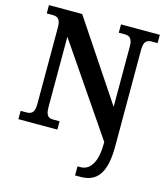

<svg xmlns="http://www.w3.org/2000/svg" viewBox="-135 -817 1006 1161"><g transform="rotate(15 367.5 -237.0)"><path d="M445 240H478C575 240 634 185 634 7V-597C634 -652 655 -662 684 -662H720V-714H477V-662H513C540 -662 563 -653 563 -601V-221L234 -714H26V-662H62C89 -662 113 -654 113 -601V-117C113 -60 90 -52 60 -52H26V0H270V-52H233C203 -52 183 -60 183 -117V-558L563 -1V9C563 134 518 183 465 183H445Z"/></g></svg>

Font: Noto Serif Tamil SemiCondensed
Style: Bold
Weight: 700
Width: 4
Designer: Indian Type Foundry, Tom Grace, and the Monotype Design Team
Foundry: Monotype Imaging Inc.
Version: Version 2.004